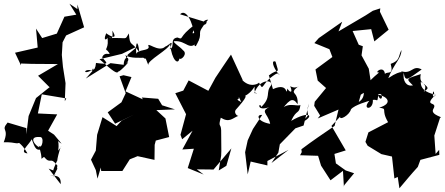

<svg xmlns="http://www.w3.org/2000/svg" viewBox="-24 -918 2395 1034"><path d="M263 0C261 -7 309 -108 282 -47C305 -160 318 -136 289 -107C301 -178 265 -168 308 -144L267 -193L235 -214L284 -302L180 -307L201 -410L333 -388L325 -373L329 -470L315 -558L309 -622L313 -690L332 -727L429 -771L393 -894V-869L350 -898L387 -839L323 -828L282 -737L203 -713L170 -764L179 -662L57 -634L89 -566V-576L147 -574L288 -573L181 -510L241 -450H245L170 -390L130 -293L118 -195V-228L17 -258C-23 -210 28 -232 -4 -152C70 -153 57 -138 91 -153C63 -145 85 -161 124 -92C76 -96 131 -137 147 -168C165 -118 170 -102 211 -117C175 -116 117 -186 190 -180C218 -184 202 -108 184 -134C213 -53 186 -55 213 -73C251 -28 244 -80 285 -26C277 15 303 -48 260 40C280 1 282 42 243 24C261 34 306 15 303 74L238 -10Z M664 -624C648 -570 664 -600 651 -622C672 -601 749 -608 748 -607C774 -587 747 -633 775 -567C765 -591 888 -652 892 -682C901 -590 937 -567 942 -603C950 -591 989 -628 962 -647C944 -668 910 -686 912 -696C985 -703 994 -632 1048 -702C1044 -709 1009 -665 1031 -670C1083 -762 1016 -715 1097 -812C1055 -811 1070 -763 1090 -797L946 -841C965 -863 1000 -843 1022 -741C1000 -728 1028 -765 1027 -786C932 -718 968 -701 932 -716C886 -710 922 -664 890 -653C916 -716 886 -673 866 -667C829 -631 761 -702 777 -665C777 -643 719 -653 710 -628C704 -700 720 -703 726 -638C682 -701 676 -663 670 -738C645 -700 672 -716 569 -713C543 -756 590 -664 581 -753C618 -694 558 -730 548 -739C525 -685 564 -709 553 -725C567 -655 534 -656 555 -645C587 -606 542 -650 526 -609C554 -577 568 -569 493 -579C488 -520 461 -552 481 -547C418 -505 423 -554 475 -537L438 -495L571 -578L642 -569C645 -631 688 -605 654 -575C695 -608 619 -527 613 -533C607 -519 589 -530 512 -599L633 -628L721 -671ZM641 -513 620 -507 653 -416 630 -367 556 -313 596 -252 698 -301 631 -268 604 -239 528 -287 499 -192 492 -107 466 -58 492 -2 501 44 519 -16 521 3H635L675 -60L717 -77L808 -57L809 -138L815 -161L887 -180L867 -280L818 -325L918 -329L849 -351L828 -386L740 -393L745 -383L652 -426L684 -503Z M1154 0 1167 -79 1168 -105 1167 -217C1165 -256 1150 -230 1165 -284C1213 -255 1227 -282 1262 -295C1256 -289 1234 -309 1245 -326C1303 -391 1323 -421 1259 -391C1314 -443 1283 -392 1276 -489C1276 -448 1241 -441 1275 -368C1217 -398 1301 -372 1347 -452C1342 -397 1377 -413 1346 -417C1373 -496 1450 -490 1435 -457C1404 -418 1439 -396 1383 -342C1373 -379 1346 -301 1452 -352C1362 -318 1419 -314 1431 -251C1360 -263 1355 -303 1388 -299L1338 -223L1310 -162L1296 -98L1310 21L1326 -48L1416 -27V-51L1530 -111L1438 -40L1475 -96L1483 -141L1567 -227L1611 -242L1640 -360C1613 -286 1666 -321 1598 -257C1676 -294 1643 -325 1544 -267C1574 -333 1587 -299 1594 -353C1578 -340 1513 -380 1478 -309C1532 -376 1548 -401 1579 -357C1582 -423 1545 -409 1563 -436C1609 -479 1578 -430 1539 -454C1556 -413 1535 -420 1524 -441C1512 -389 1536 -479 1446 -438C1428 -501 1420 -520 1426 -513C1478 -555 1481 -510 1460 -586C1437 -597 1443 -559 1477 -518C1482 -509 1483 -531 1459 -518C1378 -467 1398 -420 1371 -473C1363 -463 1301 -435 1254 -525C1230 -497 1199 -468 1248 -511C1216 -535 1198 -498 1224 -508C1217 -490 1226 -535 1284 -485L1220 -624C1192 -582 1164 -542 1136 -499L1098 -429L992 -485L963 -430L920 -416L978 -303L948 -192L957 -168L1013 -214L958 -113L1020 -117L987 -13L1073 22L1036 -6L1126 -5L1222 -119L1195 -25Z M1984 -860 1945 -835 1799 -749 1819 -801 1693 -713 1669 -686 1750 -653 1766 -611 1675 -544 1687 -484 1732 -444 1671 -370 1668 -348 1700 -296 1687 -280 1799 -328 1778 -240C1718 -199 1657 -158 1599 -114L1601 -99L1592 -82L1689 -79L1705 -26L1756 53L1823 2L1828 87L1830 79L1883 15L1838 0L1785 -38L1777 -89L1838 -108L1761 -240L1808 -290C1802 -267 1858 -297 1866 -329C1884 -353 1965 -375 1965 -375C1922 -325 1988 -323 1984 -380C2013 -385 2006 -359 2014 -411C2048 -421 2030 -353 2011 -409C2065 -398 2093 -361 2018 -338C2068 -331 2024 -331 2066 -260L1960 -205L1944 -154L1956 -133L2030 -88L2087 -75L2100 43L2118 35L2127 96C2160 57 2192 18 2226 -19L2240 -57L2342 -84L2341 -111L2322 -89L2315 -188L2346 -284C2372 -286 2292 -298 2309 -330C2339 -378 2247 -337 2325 -411C2296 -365 2309 -462 2315 -409C2298 -415 2239 -426 2242 -478C2311 -432 2262 -441 2253 -414C2294 -481 2227 -452 2242 -519C2161 -493 2162 -495 2200 -458C2165 -451 2144 -480 2150 -527C2159 -472 2172 -492 2247 -544C2196 -571 2196 -515 2135 -535C2153 -516 2149 -553 2067 -497C2100 -580 2138 -602 2138 -649C2119 -612 2132 -593 2080 -574C2097 -510 2064 -536 2049 -520C2043 -571 1985 -523 2018 -528C1941 -464 1971 -472 1939 -460C1921 -460 1958 -399 1908 -369L1919 -408L1978 -445L1962 -548L1923 -620L1930 -669L1908 -677L1875 -751L1975 -761L1992 -695L2069 -758L2022 -855L2024 -873Z"/></svg>

Font: Hussar Lance
Style: ExBdObl
Weight: 700
Foundry: Cannot Into Space Fonts, PlusOne Fonts
Version: Version 2.270